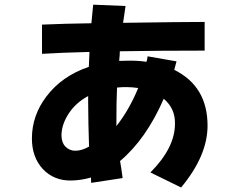

<svg xmlns="http://www.w3.org/2000/svg" viewBox="-20 -745 1040 837"><path d="M364.3 -326.2Q307.6 -295.9 276.4 -245.1Q248.5 -200.2 248 -155.3Q248 -124 265.1 -106Q283.2 -87.9 308.1 -87.9Q336.9 -87.9 368.2 -106Q364.7 -206.5 364.3 -299.3ZM582.5 -361.3Q555.7 -365.2 533.7 -365.2Q511.7 -365.7 490.2 -363.3Q487.3 -309.1 487.3 -195.3Q543 -265.6 582.5 -361.3ZM884.8 -197.3Q884.8 -66.4 769.5 72.3L635.7 6.8Q742.7 -100.6 742.7 -205.1Q744.6 -271.5 693.8 -314.5Q617.2 -138.7 503.4 -43Q508.3 -17.6 514.6 31.2L377.4 52.2L376.5 28.8Q335 41 290 42Q215.3 43 167 -7.8Q119.1 -59.6 119.1 -141.1Q119.1 -241.2 182.1 -324.2Q250 -414.1 367.2 -453.6Q368.7 -489.3 370.1 -518.6Q247.1 -515.6 163.1 -510.3V-637.7Q261.7 -642.1 378.4 -643.6Q380.9 -668.9 386.2 -724.6L527.3 -718.8Q524.4 -696.3 516.6 -645.5Q775.9 -649.4 872.1 -649.4V-524.4Q673.8 -524.4 502.4 -521.5Q502.4 -507.8 499.5 -479.5Q514.6 -480.5 540.5 -480.5Q582.5 -481 618.7 -475.6Q622.1 -487.3 623.5 -499.5L749.5 -477.5Q744.1 -455.1 739.7 -440.4Q884.8 -368.7 884.8 -197.3Z"/></svg>

Font: Droid Sans
Style: Regular
Weight: 400
Foundry: Ascender Corporation
Version: Version 1.00 build 114